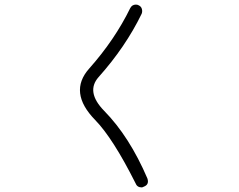

<svg xmlns="http://www.w3.org/2000/svg" viewBox="-20 -787 1040 835"><path d="M596 28Q576 28 569 9Q471 -186 394 -265Q276 -386 368 -489Q479 -614 546 -751Q554 -767 571 -767Q578 -767 583 -764Q594 -759 597 -748Q600 -737 596 -727Q526 -583 409 -452Q352 -388 433 -305Q543 -193 621 -11Q630 16 605 25Q600 28 596 28Z"/></svg>

Font: Shin Retro Maru Gothic Regular
Style: Regular
Weight: 400
Designer: Iose
Foundry: Typographish
Version: Version 1.002